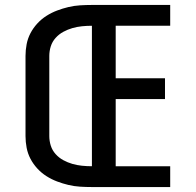

<svg xmlns="http://www.w3.org/2000/svg" viewBox="-20 -755 790 775"><path d="M351 0Q327 0 303 -1.5Q279 -3 256 -8.5Q233 -14 210.5 -22.5Q188 -31 167.5 -44Q147 -57 130.5 -75Q114 -93 103 -114Q92 -135 87.5 -158.5Q83 -182 83 -206V-529Q83 -553 87.5 -576.5Q92 -600 103 -621Q114 -642 130.5 -660Q147 -678 167.5 -691Q188 -704 210.5 -712.5Q233 -721 256 -726.5Q279 -732 303 -733.5Q327 -735 351 -735H667V-651H447V-439H646V-355H447V-84H667V0ZM351 -84V-651Q331 -651 311 -649Q291 -647 272 -641.5Q253 -636 235.5 -626.5Q218 -617 204.5 -602Q191 -587 185 -568Q179 -549 179 -529V-206Q179 -186 185 -167Q191 -148 204.5 -133Q218 -118 235.5 -108.5Q253 -99 272 -93.5Q291 -88 311 -86Q331 -84 351 -84Z"/></svg>

Font: Iosevka Aile Medium
Style: Regular
Weight: 500
Designer: Belleve Invis
Foundry: Belleve Invis
Version: Version 27.3.5; ttfautohint (v1.8.4)